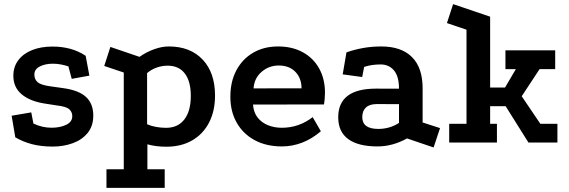

<svg xmlns="http://www.w3.org/2000/svg" viewBox="-20 -692 2763 932"><path d="M312 -369.8Q293.8 -375.8 275.2 -379.2Q256.8 -382.8 236 -382.8Q200.2 -382.8 173.5 -369.5Q146.8 -356.2 146.8 -329.8Q146.8 -307.2 162.5 -293.2Q178.2 -279.2 224.2 -273L284.8 -264.5Q362.2 -254.2 397.5 -221.4Q432.8 -188.5 432.8 -131Q432.8 -80.2 405.4 -46.6Q378 -13 333 3.2Q288 19.5 236.2 19.5Q179.5 19.5 135 7.8Q90.5 -4 54.2 -25.5L36.5 -130.2L131.8 -146.5L142.2 -92.2Q163.8 -82 185.6 -77Q207.5 -72 230.2 -72Q271.2 -72 301 -86.1Q330.8 -100.2 330.8 -128.2Q330.8 -148.5 316 -161.8Q301.2 -175 255.8 -180.2L199 -189Q126.5 -200 85.6 -233.9Q44.8 -267.8 44.8 -324Q44.8 -368 69 -400Q93.2 -432 136.1 -449Q179 -466 234.8 -466Q281 -466 321 -455.1Q361 -444.2 395.8 -421.2L413.8 -324.8L328.2 -309.2Z M496.8 220V129.5H580.8V-340L486 -371.8L515.8 -464.2L657.2 -416Q690.8 -439.8 728.4 -453.1Q766 -466.5 799.2 -466.5Q903.5 -466.5 963.6 -402.9Q1023.8 -339.2 1023.8 -228Q1023.8 -153 994.8 -97Q965.8 -41 912.6 -10.4Q859.5 20.2 787.8 20.2Q736.8 20.2 695.5 8.5V129.5H779.5V220ZM786 -71.5Q843.5 -71.5 874.9 -112.2Q906.2 -153 906.2 -226.5Q906.2 -297.2 877.2 -335.2Q848.2 -373.2 793.8 -373.2Q765.5 -373.2 739.1 -363.5Q712.8 -353.8 694 -337V-89Q711 -81 735.9 -76.2Q760.8 -71.5 786 -71.5Z M1537.5 -54.8Q1493 -17 1445.4 0.9Q1397.8 18.8 1348.8 18.8Q1272 18.8 1215.9 -11.8Q1159.8 -42.2 1129 -96.6Q1098.2 -151 1098.2 -222.5Q1098.2 -296 1127.5 -350.9Q1156.8 -405.8 1208.9 -436.1Q1261 -466.5 1329.8 -466.5Q1399 -466.5 1450.2 -438.2Q1501.5 -410 1529.5 -359.2Q1557.5 -308.5 1557.5 -241Q1557.5 -229 1556.2 -213.9Q1555 -198.8 1552.5 -185L1208.2 -184.5Q1211 -145.5 1231.1 -120.6Q1251.2 -95.8 1281.8 -83.8Q1312.2 -71.8 1348 -71.8Q1390.2 -71.8 1428.4 -85.2Q1466.5 -98.8 1497.8 -123.5ZM1443.8 -263.2Q1443.5 -312.5 1413.9 -343.2Q1384.2 -374 1333 -374Q1285.2 -374 1249.8 -343.2Q1214.2 -312.5 1210.8 -263Z M1955.8 -20Q1885.5 18.8 1812.5 18.8Q1718.8 18.8 1670.4 -16.8Q1622 -52.2 1621.8 -121.8Q1621.2 -261.8 1805.8 -261.8L1916.8 -261.5Q1916.8 -321.8 1892.1 -350.5Q1867.5 -379.2 1827.8 -379.2Q1804.5 -379.2 1785.2 -376.2Q1766 -373.2 1747.5 -367.2L1738.2 -318.2L1643.5 -331L1661.8 -437.8Q1702 -451.8 1743.4 -459.1Q1784.8 -466.5 1830.8 -466.5Q1928.2 -466.5 1979.9 -414.9Q2031.5 -363.2 2031.5 -263.2V-97.5L2116 -70.2L2084.8 23.8ZM1808.8 -186.8Q1774 -186.8 1756.2 -170.1Q1738.5 -153.5 1738.5 -123.5Q1738.5 -66.2 1816.5 -66.2Q1871.2 -66.2 1916.8 -95.2V-186.5Z M2179.5 -672 2359.2 -611V-267H2431.5L2484 -356.5H2433.5V-447.8H2675V-356.5H2599.2L2512.5 -224.8L2602.8 -91.2H2685.8V0H2545.2L2434.5 -176.5H2359.2V-91.2H2392.2V0H2160.5V-91.2H2244.5V-547.8L2149.5 -580Z"/></svg>

Font: Podkova VF Beta
Style: Regular
Weight: 400
Designer: Ilya Yudin
Foundry: Cyreal (www.cyreal.org)
Version: Version 2.100